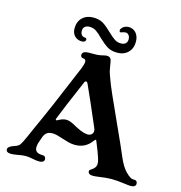

<svg xmlns="http://www.w3.org/2000/svg" viewBox="-125 -982 1042 1104"><g transform="rotate(15 396.0 -430.0)"><path d="M10 -10Q10 -27 50 -40Q70 -46 79 -58.5Q88 -71 106 -112L128 -162Q190 -296 303 -568Q315 -597 315 -611Q315 -628 299 -628Q292 -628 287.5 -632.5Q283 -637 283 -644Q283 -668 323 -668H353Q374 -668 387.5 -670.5Q401 -673 404 -674Q420 -678 427 -678Q451 -678 455 -654L463 -609Q465 -594 472 -575.5Q479 -557 482 -548Q496 -507 580 -324Q640 -193 662 -140Q685 -85 712 -58Q727 -43 738.5 -36Q750 -29 762 -30H764Q773 -30 777.5 -24.5Q782 -19 782 -10Q782 -1 774.5 4.5Q767 10 752 10Q740 10 712 6Q670 0 635 0Q607 0 560 7Q552 8 544 9Q536 10 528 10Q498 10 498 -10Q498 -15 501.5 -18Q505 -21 513.5 -26.5Q522 -32 528 -40Q536 -50 536 -64Q536 -76 530.5 -94Q525 -112 518 -130L495 -188Q492 -195 490 -195Q487 -195 478 -183Q442 -135 382 -135Q362 -135 344.5 -139.5Q327 -144 302 -152Q287 -157 271 -161.5Q255 -166 241 -166Q221 -166 209 -158Q197 -150 190 -134Q180 -107 175.5 -92.5Q171 -78 171 -64Q171 -30 217 -30Q227 -30 232 -24.5Q237 -19 237 -10Q237 -1 229.5 4.5Q222 10 207 10Q189 10 167 5Q163 4 150.5 2Q138 0 126 0Q104 0 76 6Q52 10 40 10Q10 10 10 -10ZM242 -244Q244 -244 252 -248Q275 -262 297 -262Q310 -262 324 -256.5Q338 -251 361 -238L379 -229Q408 -215 428 -213L435 -212Q453 -212 461 -222Q468 -229 468 -240Q468 -250 463 -260Q432 -333 402.5 -400Q373 -467 360 -495Q356 -504 350 -504Q343 -504 340 -496Q262 -315 239 -255Q235 -244 242 -244ZM367 -767Q345 -790 327.5 -801.5Q310 -813 287 -813Q270 -813 260 -804Q250 -795 250 -779Q250 -764 257.5 -755Q265 -746 278 -746Q288 -746 288 -736Q288 -729 282 -724.5Q276 -720 266 -720Q239 -720 222.5 -737Q206 -754 206 -782Q206 -822 230.5 -846Q255 -870 296 -870Q331 -870 354.5 -855.5Q378 -841 407 -812Q431 -789 447.5 -778Q464 -767 486 -767Q503 -767 513 -776Q523 -785 523 -801Q523 -816 515.5 -825.5Q508 -835 496 -835Q489 -835 474 -830L468 -828Q460 -828 460 -838Q460 -844 463 -848Q469 -858 480.5 -864Q492 -870 505 -870Q533 -870 550 -850Q567 -830 567 -798Q567 -758 542.5 -734Q518 -710 478 -710Q443 -710 419.5 -724.5Q396 -739 367 -767Z"/></g></svg>

Font: Raigarh Medium
Style: Regular
Weight: 500
Designer: jaikishan Patel
Foundry: MagicType
Version: Version 1.000